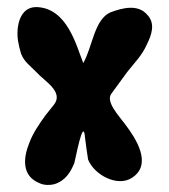

<svg xmlns="http://www.w3.org/2000/svg" viewBox="-20 -526 482 546"><path d="M40 -373C49.8 -348.6 66.4 -338.9 84 -320.3C105.5 -295.9 163.1 -264.6 132.8 -227.5L109.4 -198.2C91.8 -173.8 74.2 -148.4 63.5 -120.1C45.9 -77.1 41 -25.4 92.8 -4.9C105.5 1 121.1 1 133.8 -2C166 -11.7 180.7 -36.1 191.4 -62.5C193.4 -66.4 216.8 -197.3 221.7 -135.7C222.7 -125 228.5 -84 230.5 -72.3C248 -28.3 314.5 6.8 355.5 -20.5C414.1 -58.6 367.2 -131.8 335 -173.8C318.4 -196.3 279.3 -237.3 296.9 -259.8L341.8 -321.3C363.3 -348.6 383.8 -368.2 397.5 -399.4C411.1 -426.8 422.9 -459 398.4 -484.4C372.1 -514.6 329.1 -503.9 294.9 -491.2C248 -471.7 243.2 -392.6 216.8 -346.7C197.3 -394.5 171.9 -503.9 83 -505.9C35.2 -505.9 25.4 -449.2 31.2 -410.2C33.2 -398.4 36.1 -385.7 40 -373Z"/></svg>

Font: Day Care
Style: Regular
Weight: 400
Designer: Noponies
Version: Version 1.000;PS 001.000;hotconv 1.0.88;makeotf.lib2.5.64775